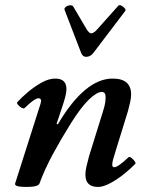

<svg xmlns="http://www.w3.org/2000/svg" viewBox="-20 -727 574 760"><path d="M84 13Q35 13 40 -1L140 -315Q148 -338 132 -338Q117 -338 77 -299Q73 -296 65 -300.5Q57 -305 51 -312.5Q45 -320 49 -323Q65 -341 90.5 -362.5Q116 -384 144.5 -400Q173 -416 199 -416Q243 -416 243 -374Q243 -361 238.5 -344Q234 -327 227 -306L204 -237L209 -235Q316 -416 426 -416Q499 -416 499 -353Q499 -339 495 -322Q491 -305 487 -289L437 -127Q426 -94 424.5 -79.5Q423 -65 432 -65Q447 -65 488 -104Q492 -108 499.5 -102.5Q507 -97 512.5 -89.5Q518 -82 516 -79Q499 -61 472.5 -39.5Q446 -18 417.5 -2.5Q389 13 368 13Q318 13 318 -36Q318 -49 322 -67Q326 -85 332 -107L387 -284Q395 -309 396.5 -321.5Q398 -334 398 -343Q398 -363 383 -363Q363 -363 331.5 -332.5Q300 -302 260 -238Q220 -174 188.5 -115.5Q157 -57 136 0Q131 13 84 13ZM321 -502Q307 -502 301 -518L236 -687Q233 -694 240 -699.5Q247 -705 256.5 -706Q266 -707 270 -701L323 -611Q333 -595 341 -595Q351 -595 365 -611L448 -704Q452 -709 460 -705Q468 -701 473.5 -694.5Q479 -688 476 -684L350 -518Q338 -502 321 -502Z"/></svg>

Font: Junicode SmExp
Style: Bold Italic
Weight: 700
Width: 6
Italic angle: -11°
Designer: Peter S. Baker
Version: Version 2.205; ttfautohint (v1.8.4)